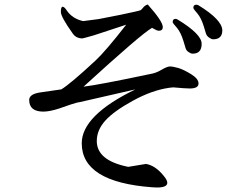

<svg xmlns="http://www.w3.org/2000/svg" viewBox="-20 -808 1040 855"><path d="M705 -688Q704 -714 638 -788Q627 -785 619 -776Q611 -766 607 -763Q603 -760 516 -742Q422 -723 419 -723L350 -714Q303 -725 279 -759Q267 -778 259 -778Q251 -778 251 -755Q251 -733 303 -660Q318 -637 347 -637Q350 -637 399 -651L542 -698Q451 -581 406 -539Q293 -434 253 -410L163 -397Q110 -390 110 -363Q110 -311 173 -311Q201 -311 244 -325L293 -342Q327 -353 334 -353L583 -410Q344 -294 344 -170Q344 3 658 26Q669 27 679 27Q725 27 725 6Q725 -6 709 -25Q672 -71 630 -78L551 -65Q411 -93 411 -180Q411 -229 449 -271Q487 -313 571 -359Q656 -406 733 -417L751 -419Q805 -414 825 -414Q864 -414 864 -436V-437Q864 -457 832 -477Q800 -497 775 -505Q750 -512 737 -512Q724 -512 699 -497Q674 -482 647 -478Q425 -431 352 -422Q608 -656 657 -684Q679 -671 687 -671Q705 -671 705 -688ZM838 -569Q878 -569 878 -613Q878 -656 771 -721Q766 -724 762 -724Q749 -724 749 -710V-709Q750 -704 768 -684Q785 -664 797 -625L806 -595Q809 -583 820 -576Q830 -569 838 -569ZM970 -673Q969 -720 863 -785Q858 -787 854 -787Q841 -787 841 -773Q841 -768 859 -748Q876 -728 888 -689L897 -659Q901 -647 912 -640Q922 -633 929 -633Q970 -633 970 -673Z"/></svg>

Font: Sawarabi Mincho
Style: Regular
Weight: 400
Version: Version 1.082; ttfautohint (v1.8.4.7-5d5b)